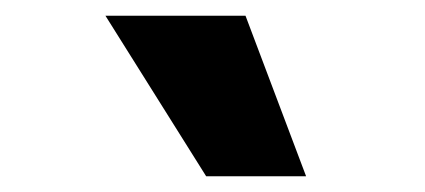

<svg xmlns="http://www.w3.org/2000/svg" viewBox="-20 -791 540 244"><path d="M242 -567 114 -771H292L369 -567Z"/></svg>

Font: Nunito Sans 8pt Black
Style: Italic
Weight: 900
Italic angle: -9°
Version: Version 3.101;gftools[0.9.27]